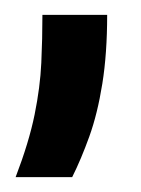

<svg xmlns="http://www.w3.org/2000/svg" viewBox="-20 -101 189 258"><path d="M1 137Q19 90 26.5 53Q34 16 35.5 -16.5Q37 -49 37 -81H124Q124 -29 117.5 11.5Q111 52 100 82.5Q89 113 77 137Z"/></svg>

Font: Bricolage Grotesque
Style: Regular
Weight: 400
Designer: Mathieu Triay
Foundry: Atelier Triay
Version: Version 1.001;gftools[0.9.33.dev8+g029e19f]